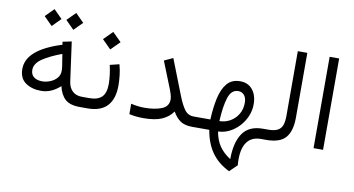

<svg xmlns="http://www.w3.org/2000/svg" viewBox="-85 -869 2484 1349"><g transform="rotate(10 1157.0 -194.5)"><path d="M300.3 -586.4 360.4 -646.5 420.4 -586.4 360.4 -525.9ZM145.5 -586.4 205.6 -646.5 265.6 -586.4 205.6 -525.9ZM55.2 -193.8Q55.2 -332.5 303.7 -409.7L300.3 -430.7L363.8 -443.8L402.3 -164.1Q408.2 -121.6 433.6 -97.4Q459 -73.2 501.5 -73.2H516.6V0H499.5Q427.7 0 393.8 -31.7Q359.9 -63.5 346.7 -122.1Q318.8 -96.2 284.4 -80.3Q250 -64.5 210.4 -64.5Q145 -64.5 100.1 -95.7Q55.2 -127 55.2 -193.8ZM314 -346.2Q228 -314.5 176.8 -279.5Q125.5 -244.6 125.5 -199.7Q125.5 -166 147.7 -148.9Q169.9 -131.8 207.5 -131.8Q235.4 -131.8 263.7 -143.1Q292 -154.3 311 -175.8Q330.1 -197.3 330.1 -228Q330.1 -243.7 328.1 -257.3Z M740.7 -195.8Q740.7 -100.1 694.6 -50Q648.4 0 555.2 0H497.1V-73.2H555.2Q614.7 -73.2 643.3 -101.8Q671.9 -130.4 671.9 -194.3Q671.9 -222.2 667.5 -258.3Q663.1 -294.4 655.3 -328.1L721.7 -344.2Q731.9 -307.6 736.3 -268.6Q740.7 -229.5 740.7 -195.8ZM577.1 -498 639.6 -560.5 702.6 -498 639.6 -435.5Z M851.1 -85.4Q902.8 -73.7 945.8 -73.7Q1020.5 -73.7 1069.6 -93.3Q1118.7 -112.8 1118.7 -163.6Q1118.7 -178.7 1112.5 -199Q1106.4 -219.2 1100.6 -233.4L1024.4 -424.3L1086.9 -453.1L1185.5 -201.2Q1209 -140.6 1233.4 -106.9Q1257.8 -73.2 1300.3 -73.2H1320.8V0H1300.3Q1248 0 1216.8 -21Q1185.5 -42 1161.6 -84.5Q1132.3 -43 1083.3 -21.7Q1034.2 -0.5 953.1 -0.5Q922.4 -0.5 897.7 -3.4Q873 -6.3 851.1 -11.2Z M1610.4 262.2Q1528.8 222.2 1483.6 157.5Q1438.5 92.8 1423.3 0H1301.3V-73.2H1418Q1421.9 -158.2 1436.8 -226.3Q1451.7 -294.4 1485.1 -334.2Q1518.6 -374 1578.6 -374Q1634.8 -374 1667 -334.7Q1699.2 -295.4 1699.2 -230.5Q1699.2 -186 1681.9 -145Q1664.6 -104 1634.5 -71.5Q1604.5 -39.1 1566.2 -19.8Q1527.8 -0.5 1485.8 0.5Q1497.1 63.5 1525.6 104.2Q1554.2 145 1604 177.2Q1604 59.1 1648.7 -7.1Q1693.4 -73.2 1793.5 -73.2H1810.1V0H1792.5Q1727.1 0 1694.3 43.2Q1661.6 86.4 1661.6 168.5Q1661.6 177.7 1662.1 188.7Q1662.6 199.7 1663.6 210.4ZM1482.4 -72.8Q1525.4 -73.7 1560.3 -94.2Q1595.2 -114.7 1615.7 -149.9Q1636.2 -185.1 1636.2 -230.5Q1636.2 -265.1 1619.9 -284.4Q1603.5 -303.7 1577.6 -303.7Q1527.8 -303.7 1507.8 -241.7Q1487.8 -179.7 1482.4 -72.8Z M1790.5 0V-73.2H1830.1Q1875.5 -73.2 1899.2 -86.7Q1922.9 -100.1 1931.4 -126.2Q1939.9 -152.3 1939.9 -189.5V-652.3H2007.8V-189.9Q2007.8 -95.2 1967.8 -47.6Q1927.7 0 1829.6 0Z M2167 -652.3H2234.9V-0.5H2167Z"/></g></svg>

Font: Vazir Light
Style: Light
Weight: 300
Designer: Saber Rastikerdar
Foundry: Saber Rastikerdar
Version: Version 30.0.0